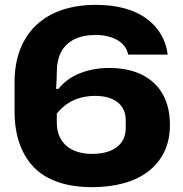

<svg xmlns="http://www.w3.org/2000/svg" viewBox="-20 -760 755 791"><path d="M360 11Q279 11 218.5 -10Q158 -31 119 -71.5Q80 -112 60 -170Q40 -228 40 -301V-420Q40 -499 64 -559Q88 -619 132.5 -659.5Q177 -700 238.5 -720Q300 -740 375 -740Q441 -740 493.5 -725.5Q546 -711 583.5 -683.5Q621 -656 643 -618.5Q665 -581 671 -535H508Q504 -555 492.5 -570Q481 -585 463.5 -595Q446 -605 423.5 -610.5Q401 -616 375 -616Q323 -616 287 -598.5Q251 -581 232.5 -547Q214 -513 214 -462Q214 -451 213.5 -439.5Q213 -428 212.5 -416.5Q212 -405 211 -394H221Q254 -436 309 -458Q364 -480 429 -480Q509 -480 565 -452Q621 -424 650.5 -372Q680 -320 680 -245Q680 -182 656.5 -134Q633 -86 590.5 -53.5Q548 -21 489 -5Q430 11 360 11ZM359 -126Q403 -126 434 -138.5Q465 -151 481.5 -175Q498 -199 498 -231V-264Q498 -289 489 -308Q480 -327 463.5 -339.5Q447 -352 424 -358.5Q401 -365 372 -365Q340 -365 311 -357Q282 -349 258 -333Q234 -317 214 -292V-256Q214 -222 225 -198Q236 -174 255 -158Q274 -142 301 -134Q328 -126 359 -126Z"/></svg>

Font: Hubot Sans SemiExpanded
Style: Bold
Weight: 700
Width: 6
Designer: Deni Anggara
Foundry: GitHub, Inc., Subsidiary of Microsoft Corporation
Version: Version 2.000